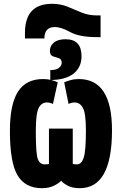

<svg xmlns="http://www.w3.org/2000/svg" viewBox="-20 -978 640 1008"><path d="M111 -776H213Q213 -836 268 -836Q301 -836 349 -809.5Q397 -783 491 -783H508V-897H491Q444 -897 407.5 -912.5Q371 -928 334.5 -943Q298 -958 253 -958Q111 -958 111 -805ZM244 -558Q323 -558 365.5 -591Q408 -624 408 -683Q408 -772 324 -772Q284 -772 263 -754.5Q242 -737 242 -712Q242 -688 257.5 -682.5Q273 -677 288.5 -672.5Q304 -668 304 -648Q304 -634 290 -622Q276 -610 244 -610ZM200 10Q236 10 262 -2.5Q288 -15 301 -29Q313 -15 337 -2.5Q361 10 399 10Q568 10 568 -294Q568 -563 394 -563Q370 -563 351 -557.5Q332 -552 317 -546L340 -432Q354 -440 372 -440Q400 -440 415.5 -411Q431 -382 431 -293Q431 -186 419.5 -150.5Q408 -115 384 -115Q374 -115 362 -117V-303H237V-117Q225 -115 215 -115Q190 -115 179 -141.5Q168 -168 168 -287Q168 -382 183 -411Q198 -440 226 -440Q244 -440 258 -432L283 -546Q268 -553 249 -558Q230 -563 206 -563Q117 -563 74.5 -497Q32 -431 32 -290Q32 -124 72.5 -57Q113 10 200 10Z"/></svg>

Font: Noto Sans Mono Extra
Style: Regular
Weight: 800
Designer: Monotype Design Team
Foundry: Monotype Imaging Inc.
Version: Version 1.900